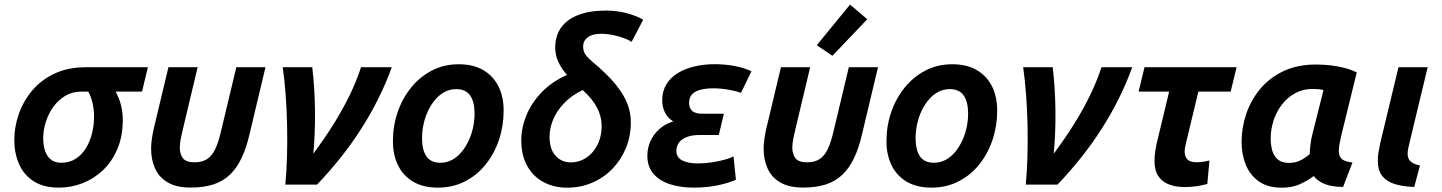

<svg xmlns="http://www.w3.org/2000/svg" viewBox="-20 -824 6438 857"><path d="M243.2 13.5Q174.5 13.5 130.2 -15Q86 -43.5 64.9 -92Q43.8 -140.5 43.8 -199.8Q43.8 -255.8 63.2 -313.1Q82.8 -370.5 122.4 -418.4Q162 -466.2 222.4 -495.1Q282.8 -524 365.2 -524H640L614 -415.2H496.2Q513.2 -383.2 520.6 -352.6Q528 -322 528 -288Q528 -215.8 504 -159.2Q480 -102.8 439.8 -64.5Q399.5 -26.2 348.6 -6.4Q297.8 13.5 243.2 13.5ZM253 -97.5Q289.8 -97.5 317.4 -115.1Q345 -132.8 363.1 -162Q381.2 -191.2 390.5 -227.9Q399.8 -264.5 399.8 -302.8Q399.8 -334.5 393.4 -362.9Q387 -391.2 374 -415.2H344.5Q302.8 -415.2 270.8 -395.9Q238.8 -376.5 216.9 -345.4Q195 -314.2 183.9 -277.9Q172.8 -241.5 172.8 -206.5Q172.8 -176.8 180.8 -151.8Q188.8 -126.8 206.8 -112.1Q224.8 -97.5 253 -97.5Z M830.2 13.2Q768 13.2 729.1 -9.5Q690.2 -32.2 672.4 -71.5Q654.5 -110.8 654.5 -159.8Q654.5 -181 657.8 -203.6Q661 -226.2 666.5 -250.5L731.8 -524H862.2L796.8 -249.5Q791.2 -226.8 786.9 -205.1Q782.5 -183.5 782.5 -165Q782.5 -136.2 796.5 -117.9Q810.5 -99.5 848.5 -99.5Q882.2 -99.5 904.4 -114Q926.5 -128.5 941.1 -159.4Q955.8 -190.2 967 -240.2L1034.8 -524H1165L1093.8 -225Q1079.8 -164 1058.5 -119.1Q1037.2 -74.2 1006.8 -44.8Q976.2 -15.2 933.1 -1Q890 13.2 830.2 13.2Z M1253.5 0Q1259 -56.8 1261 -124.5Q1263 -192.2 1261.5 -263Q1260 -333.8 1255 -400.9Q1250 -468 1242 -524H1373.8Q1385 -428.5 1386 -327.6Q1387 -226.8 1378.5 -138.2Q1429.5 -206.8 1470.4 -272.2Q1511.2 -337.8 1541.6 -400.8Q1572 -463.8 1591.5 -524H1728.8Q1703.2 -453.2 1669.1 -384.6Q1635 -316 1593.2 -250.5Q1551.5 -185 1501.9 -122.4Q1452.2 -59.8 1395.2 0Z M1934.2 13.5Q1869.5 13.5 1824.9 -12.6Q1780.2 -38.8 1757 -85.5Q1733.8 -132.2 1733.8 -194Q1733.8 -261.5 1754.8 -323Q1775.8 -384.5 1814.6 -432.6Q1853.5 -480.8 1907.5 -509Q1961.5 -537.2 2027.5 -537.2Q2092.5 -537.2 2137 -511.1Q2181.5 -485 2204.8 -438.8Q2228 -392.5 2228 -330Q2228 -262.5 2207.5 -200.9Q2187 -139.2 2148.9 -91.1Q2110.8 -43 2056.4 -14.8Q2002 13.5 1934.2 13.5ZM1946 -97.5Q1972.5 -97.5 1996 -109.5Q2019.5 -121.5 2038.1 -143.1Q2056.8 -164.8 2070.2 -192.6Q2083.8 -220.5 2091 -252.4Q2098.2 -284.2 2098.2 -317.2Q2098.2 -369.2 2078.5 -397.8Q2058.8 -426.2 2015.8 -426.2Q1989.2 -426.2 1965.9 -414.2Q1942.5 -402.2 1923.8 -380.6Q1905 -359 1891.5 -331.1Q1878 -303.2 1870.9 -271.4Q1863.8 -239.5 1863.8 -206.5Q1863.8 -154.5 1883.5 -126Q1903.2 -97.5 1946 -97.5Z M2511.5 13.8Q2454.2 13.8 2407.8 -10.2Q2361.2 -34.2 2334 -81.9Q2306.8 -129.5 2306.8 -198.2Q2306.8 -252.8 2329 -307.9Q2351.2 -363 2396.5 -410.9Q2441.8 -458.8 2511 -489.8Q2485.2 -518.2 2471.8 -548.8Q2458.2 -579.2 2458.2 -610.8Q2458.2 -664.8 2485.2 -701.8Q2512.2 -738.8 2562.8 -757.8Q2613.2 -776.8 2684 -776.8Q2732.5 -776.8 2776.1 -765.5Q2819.8 -754.2 2851 -736L2799.2 -637.2Q2788.2 -645 2766 -653.4Q2743.8 -661.8 2716.8 -667.5Q2689.8 -673.2 2663.5 -673.2Q2623.8 -673.2 2603.2 -657.4Q2582.8 -641.5 2582.8 -617Q2582.8 -604 2586.5 -593.4Q2590.2 -582.8 2599 -572.8Q2607.8 -562.8 2622 -550.2Q2689.8 -494 2727.2 -448Q2764.8 -402 2780.2 -361.2Q2795.8 -320.5 2795.8 -279Q2795.8 -215.8 2773.6 -162.6Q2751.5 -109.5 2712.8 -69.8Q2674 -30 2622.2 -8.1Q2570.5 13.8 2511.5 13.8ZM2527.8 -99.2Q2556.8 -99.2 2581.5 -111.2Q2606.2 -123.2 2625.2 -145.1Q2644.2 -167 2654.9 -196.8Q2665.5 -226.5 2665.5 -262Q2665.5 -303.8 2644.9 -343.5Q2624.2 -383.2 2581 -422Q2530 -397.8 2497 -362.6Q2464 -327.5 2448.5 -289.1Q2433 -250.8 2433 -214.8Q2433 -157 2460.2 -128.1Q2487.5 -99.2 2527.8 -99.2Z M3077.2 13.5Q3018.5 13.5 2971.5 -1.4Q2924.5 -16.2 2897 -48Q2869.5 -79.8 2869.5 -128.8Q2869.5 -162.2 2882.6 -192.6Q2895.8 -223 2921.9 -246.9Q2948 -270.8 2985.2 -282.2Q2961.8 -295.8 2948.8 -320.5Q2935.8 -345.2 2935.8 -375.8Q2935.8 -416.8 2954.1 -447.1Q2972.5 -477.5 3005.1 -497.6Q3037.8 -517.8 3080.4 -527.6Q3123 -537.5 3170.8 -537.5Q3217.2 -537.5 3260.2 -529.1Q3303.2 -520.8 3334.2 -506L3287.5 -409.8Q3265 -417.8 3230.8 -423.8Q3196.5 -429.8 3162.8 -429.8Q3134.2 -429.8 3109.6 -424.1Q3085 -418.5 3070.4 -404.4Q3055.8 -390.2 3055.8 -364.8Q3055.8 -342 3069.5 -329.1Q3083.2 -316.2 3117.5 -316.2H3211L3188.5 -221.5H3105Q3067 -221.5 3043.4 -211.6Q3019.8 -201.8 3009.4 -185.9Q2999 -170 2999 -151Q2999 -120.8 3025.8 -107.6Q3052.5 -94.5 3095.5 -94.5Q3127.2 -94.5 3159.6 -99.6Q3192 -104.8 3217.9 -112.2Q3243.8 -119.8 3254.2 -126L3264.8 -21.5Q3239.5 -10.8 3208.6 -2.5Q3177.8 5.8 3144.2 9.6Q3110.8 13.5 3077.2 13.5Z M3564.2 13.2Q3502 13.2 3463.1 -9.5Q3424.2 -32.2 3406.4 -71.5Q3388.5 -110.8 3388.5 -159.8Q3388.5 -181 3391.8 -203.6Q3395 -226.2 3400.5 -250.5L3465.8 -524H3596.2L3530.8 -249.5Q3525.2 -226.8 3520.9 -205.1Q3516.5 -183.5 3516.5 -165Q3516.5 -136.2 3530.5 -117.9Q3544.5 -99.5 3582.5 -99.5Q3616.2 -99.5 3638.4 -114Q3660.5 -128.5 3675.1 -159.4Q3689.8 -190.2 3701 -240.2L3768.8 -524H3899L3827.8 -225Q3813.8 -164 3792.5 -119.1Q3771.2 -74.2 3740.8 -44.8Q3710.2 -15.2 3667.1 -1Q3624 13.2 3564.2 13.2ZM3695.5 -575 3625.8 -622.2 3774.2 -803.5 3851.2 -738.2Z M4137.2 13.5Q4072.5 13.5 4027.9 -12.6Q3983.2 -38.8 3960 -85.5Q3936.8 -132.2 3936.8 -194Q3936.8 -261.5 3957.8 -323Q3978.8 -384.5 4017.6 -432.6Q4056.5 -480.8 4110.5 -509Q4164.5 -537.2 4230.5 -537.2Q4295.5 -537.2 4340 -511.1Q4384.5 -485 4407.8 -438.8Q4431 -392.5 4431 -330Q4431 -262.5 4410.5 -200.9Q4390 -139.2 4351.9 -91.1Q4313.8 -43 4259.4 -14.8Q4205 13.5 4137.2 13.5ZM4149 -97.5Q4175.5 -97.5 4199 -109.5Q4222.5 -121.5 4241.1 -143.1Q4259.8 -164.8 4273.2 -192.6Q4286.8 -220.5 4294 -252.4Q4301.2 -284.2 4301.2 -317.2Q4301.2 -369.2 4281.5 -397.8Q4261.8 -426.2 4218.8 -426.2Q4192.2 -426.2 4168.9 -414.2Q4145.5 -402.2 4126.8 -380.6Q4108 -359 4094.5 -331.1Q4081 -303.2 4073.9 -271.4Q4066.8 -239.5 4066.8 -206.5Q4066.8 -154.5 4086.5 -126Q4106.2 -97.5 4149 -97.5Z M4558.5 0Q4564 -56.8 4566 -124.5Q4568 -192.2 4566.5 -263Q4565 -333.8 4560 -400.9Q4555 -468 4547 -524H4678.8Q4690 -428.5 4691 -327.6Q4692 -226.8 4683.5 -138.2Q4734.5 -206.8 4775.4 -272.2Q4816.2 -337.8 4846.6 -400.8Q4877 -463.8 4896.5 -524H5033.8Q5008.2 -453.2 4974.1 -384.6Q4940 -316 4898.2 -250.5Q4856.5 -185 4806.9 -122.4Q4757.2 -59.8 4700.2 0Z M5268.2 11Q5230 11 5199.4 -0.1Q5168.8 -11.2 5151 -36.8Q5133.2 -62.2 5133.2 -105.5Q5133.2 -128 5137.2 -153.9Q5141.2 -179.8 5149 -208.8L5198.5 -415.2H5062.2L5088.5 -524H5499.5L5473.2 -415.2H5329L5275.8 -194Q5273.2 -183.8 5270.5 -171.6Q5267.8 -159.5 5267.8 -147.5Q5267.8 -125.5 5279.8 -112.6Q5291.8 -99.8 5320.8 -99.8Q5334.8 -99.8 5349.4 -101.9Q5364 -104 5378.5 -107.5L5368.8 -2.8Q5344.5 3.8 5319.1 7.4Q5293.8 11 5268.2 11Z M5702 13.8Q5637 13.8 5597.2 -15.5Q5557.5 -44.8 5539.6 -91.1Q5521.8 -137.5 5521.8 -189.8Q5521.8 -253.2 5542.4 -314.8Q5563 -376.2 5604.2 -426.2Q5645.5 -476.2 5708 -506.1Q5770.5 -536 5853.5 -536Q5886 -536 5918 -532.4Q5950 -528.8 5980.2 -521.1Q6010.5 -513.5 6036 -501L5966.8 -219Q5962.2 -198.5 5959 -181.5Q5955.8 -164.5 5955.8 -151.2Q5955.8 -125.5 5969.8 -113.8Q5983.8 -102 6016.8 -98.8L5975 10.5Q5924.2 10 5892.6 -2.8Q5861 -15.5 5844 -38.2Q5820.5 -20 5784.8 -3.1Q5749 13.8 5702 13.8ZM5733.8 -96.8Q5759.2 -96.8 5781.6 -106.9Q5804 -117 5826 -136.2Q5826.5 -155.5 5829.4 -179.4Q5832.2 -203.2 5838.2 -226.2L5887.5 -422Q5877 -424.8 5863.5 -425.9Q5850 -427 5839.2 -427Q5795.8 -427 5760.9 -407.9Q5726 -388.8 5701.6 -356.9Q5677.2 -325 5664.5 -285.8Q5651.8 -246.5 5651.8 -205.5Q5651.8 -176 5658.9 -151.5Q5666 -127 5683.9 -111.9Q5701.8 -96.8 5733.8 -96.8Z M6292.5 10.5Q6242.5 8.8 6206.1 -2.2Q6169.8 -13.2 6149.8 -38.4Q6129.8 -63.5 6129.8 -108Q6129.8 -125 6133 -144.8Q6136.2 -164.5 6141 -186.2L6222.2 -524H6352.5L6270.2 -181.8Q6267 -168.8 6265 -158.1Q6263 -147.5 6263 -137.2Q6263 -117.2 6275 -104.6Q6287 -92 6318.2 -85.5Z"/></svg>

Font: Ubuntu Sans
Style: Italic
Weight: 400
Italic angle: -13.5°
Designer: Dalton Maag Ltd
Foundry: Dalton Maag Ltd
Version: Version 1.006